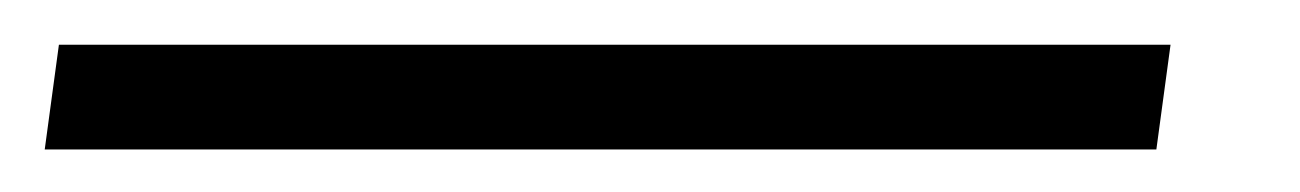

<svg xmlns="http://www.w3.org/2000/svg" viewBox="-76 24 596 88"><path d="M460.5 44.5 454 92.5H-55.5L-49 44.5Z"/></svg>

Font: Merriweather 96pt
Style: Bold Italic
Weight: 700
Italic angle: -7.8°
Version: Version 2.101